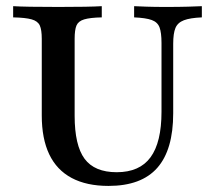

<svg xmlns="http://www.w3.org/2000/svg" viewBox="-20 -591 696 622"><path d="M331.5 11.3Q260.5 11.3 212.1 -14.5Q163.7 -40.3 139.5 -91.1Q115.3 -141.9 115.3 -216.9V-465.3Q115.3 -494.4 108.9 -508.5Q102.4 -522.6 82.7 -528.2Q62.9 -533.9 22.6 -534.7V-571Q62.1 -568.5 169.4 -568.5Q269.4 -568.5 309.7 -571V-534.7Q271.8 -533.9 252.8 -528.2Q233.9 -522.6 227.8 -508.5Q221.8 -494.4 221.8 -465.3V-216.1Q221.8 -120.2 254 -76.6Q286.3 -33.1 358.1 -33.1Q432.3 -33.1 467.7 -81.5Q503.2 -129.8 503.2 -229V-451.6Q503.2 -485.5 496.8 -502.4Q490.3 -519.4 471.4 -526.2Q452.4 -533.1 414.5 -534.7V-571Q429 -570.2 454.8 -569.4Q480.6 -568.5 516.9 -568.5Q560.5 -568.5 589.9 -569.4Q619.4 -570.2 633.9 -571V-534.7Q596 -533.1 575.8 -525.4Q555.6 -517.7 548.4 -500.4Q541.1 -483.1 541.1 -449.2V-224.2Q541.1 -105.6 489.5 -47.2Q437.9 11.3 331.5 11.3Z"/></svg>

Font: Playfair 9pt SemiBold
Style: Regular
Weight: 600
Designer: Claus Eggers Sørensen
Foundry: Claus Eggers Sørensen
Version: Version 2.001;gftools[0.9.30]